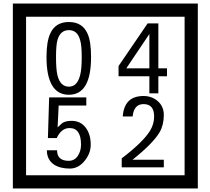

<svg xmlns="http://www.w3.org/2000/svg" viewBox="-20 -980 1195 1090"><path d="M1103 90H53V-960H1103ZM1028 15V-885H128V15ZM497 -656Q497 -442 371 -442Q244 -442 244 -656Q244 -744 265 -789Q294 -855 371 -855Q448 -855 477 -789Q497 -745 497 -656ZM444 -656Q444 -723 435 -752Q420 -809 371 -809Q322 -809 306 -752Q298 -723 298 -656Q298 -587 306 -553Q322 -488 371 -488Q419 -488 435 -554Q444 -587 444 -656ZM928 -547H879V-450H828V-547H653V-605L818 -847H879V-592H928ZM828 -592V-787L697 -592ZM495 -160Q496 -111 460.5 -67Q425 -23 376 -23Q321 -23 286 -46Q246 -74 246 -127H304Q304 -67 370 -67Q404 -67 423 -97Q440 -124 440 -159Q440 -253 375 -253Q328 -253 302 -196H252L259 -427H470V-381H313L307 -257Q320 -269 333 -281Q352 -294 387 -294Q439 -294 469 -252Q495 -215 495 -160ZM910 -30H671V-81Q792 -173 832 -238Q855 -276 855 -319Q855 -389 795 -389Q740 -389 733 -319H677Q685 -435 795 -435Q843 -435 876.5 -405Q910 -375 910 -327Q910 -271 886 -229Q848 -165 732 -73H910Z"/></svg>

Font: Unicode BMP Fallback SIL
Style: Regular
Weight: 400
Foundry: NRSI, SIL International
Version: Version 5.1 Based on Unicode 5.1